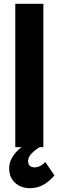

<svg xmlns="http://www.w3.org/2000/svg" viewBox="-20 -770 307 1005"><path d="M60 0V-750H207V0ZM136 215Q90 215 59 187Q28 159 28 110Q28 80 44.5 53Q61 26 83 8Q105 -10 122 -13L196 -5Q127 36 127 72Q127 106 161 106Q178 106 192.5 97.5Q207 89 217 78L265 148Q243 175 211 195Q179 215 136 215Z"/></svg>

Font: Freeman
Style: Regular
Weight: 400
Designer: Vernon Adams, Aoife Mooney, Rodrigo Fuenzalida
Foundry: Rodrigo Fuenzalida
Version: Version 1.000; ttfautohint (v1.8.4.7-5d5b)